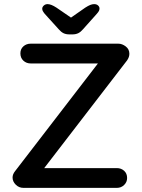

<svg xmlns="http://www.w3.org/2000/svg" viewBox="-20 -912 687 932"><path d="M554 -700Q573 -700 590.5 -686.5Q608 -673 608 -651Q608 -635 597 -619L190 -90L181 -96H547Q568 -96 582.5 -83Q597 -70 597 -48Q597 -28 582.5 -14Q568 0 547 0H94Q72 0 56.5 -15.5Q41 -31 41 -50Q41 -66 53 -81L460 -610L468 -604H129Q108 -604 93.5 -617.5Q79 -631 79 -653Q79 -674 93.5 -687Q108 -700 129 -700ZM308 -815 394 -875Q408 -884 418 -888Q428 -892 437 -892Q449 -892 456 -885.5Q463 -879 463 -871Q463 -865 460.5 -859.5Q458 -854 450 -845L383 -770Q372 -757 360 -751Q348 -745 331 -745H317Q300 -745 288 -751Q276 -757 265 -770L197 -845Q190 -854 187.5 -859Q185 -864 185 -870Q185 -878 192.5 -885Q200 -892 211 -892Q228 -892 254 -875L340 -816Z"/></svg>

Font: Quicksand SemiBold
Style: Regular
Weight: 600
Designer: Andrew Paglinawan
Foundry: Andrew Paglinawan
Version: Version 3.004